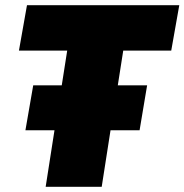

<svg xmlns="http://www.w3.org/2000/svg" viewBox="-20 -720 711 740"><path d="M640 -525H455L434 -391H547L518 -218H406L372 0H156L190 -218H78L108 -391H218L239 -525H53L84 -700H671Z"/></svg>

Font: Georama ExtraCondensed Thin Black
Style: Italic
Weight: 900
Italic angle: -9°
Version: Version 1.001